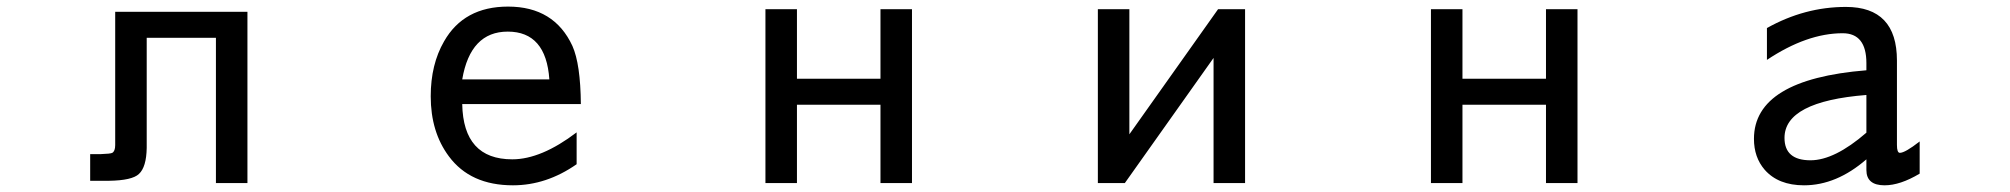

<svg xmlns="http://www.w3.org/2000/svg" viewBox="-20 -554 6040 577"><path d="M420.9 -440.4V-109.4Q419.9 -51.8 397.5 -31.2Q377 -11.7 307.6 -10.7H251V-90.8H282.2Q312.5 -91.8 317.4 -94.7Q326.2 -99.6 326.2 -118.2V-518.6H723.6V-3.9H628.9V-440.4Z M1712.9 -60.5Q1622.1 2.9 1521.5 2.9Q1393.6 2.9 1329.1 -84Q1274.4 -157.2 1274.4 -264.6Q1274.4 -360.4 1314.5 -429.7Q1374 -534.2 1506.8 -534.2Q1645.5 -534.2 1700.2 -416Q1724.6 -361.3 1725.6 -241.2H1369.1Q1372.1 -75.2 1519.5 -75.2Q1606.4 -75.2 1712.9 -156.2ZM1369.1 -315.4H1630.9Q1621.1 -459 1505.9 -459Q1393.6 -459 1369.1 -315.4Z M2375 -317.4H2626V-526.4H2720.7V-3.9H2626V-239.3H2375V-3.9H2280.3V-526.4H2375Z M3279.3 -3.9V-526.4H3374V-150.4L3640.6 -526.4H3721.7V-3.9H3627V-379.9L3360.4 -3.9Z M4375 -317.4H4626V-526.4H4720.7V-3.9H4626V-239.3H4375V-3.9H4280.3V-526.4H4375Z M5588.9 -75.2Q5499 2.9 5401.4 2.9Q5324.2 2.9 5283.2 -43.9Q5251 -81.1 5251 -136.7Q5251 -315.4 5588.9 -342.8V-364.3Q5588.9 -454.1 5517.6 -454.1Q5410.2 -454.1 5290 -374V-469.7Q5403.3 -533.2 5527.3 -533.2Q5680.7 -533.2 5680.7 -372.1V-118.2Q5680.7 -94.7 5689.5 -94.7Q5705.1 -94.7 5749 -128.9V-32.2Q5690.4 2.9 5643.6 2.9Q5588.9 2.9 5588.9 -43ZM5588.9 -268.6Q5342.8 -249 5342.8 -139.6Q5342.8 -72.3 5420.9 -72.3Q5493.2 -72.3 5588.9 -155.3Z"/></svg>

Font: MotoyaLCedar
Style: W3 mono
Weight: 400
Version: Version 1.01